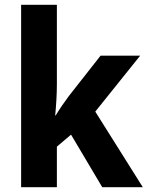

<svg xmlns="http://www.w3.org/2000/svg" viewBox="-20 -780 615 800"><path d="M217 -430V-760H68V0H217V-169L276 -219L406 0H575L377 -315L564 -548H399L267 -380C249 -356 229 -327 212 -299H210C214 -342 217 -386 217 -430Z"/></svg>

Font: Noto Sans Armenian SemiCondensed Medium
Style: Regular
Weight: 500
Width: 4
Designer: Monotype Design Team
Foundry: Monotype Imaging Inc.
Version: Version 2.008